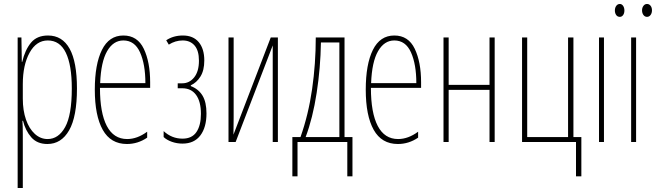

<svg xmlns="http://www.w3.org/2000/svg" viewBox="-20 -716 3307 968"><path d="M368 -270Q368 -128 328.5 -59Q289 10 219 10Q167 10 137.5 -24Q108 -58 96 -107H93Q95 -83 95 -37V232H69V-527H88L90 -404H92Q106 -464 136 -500.5Q166 -537 222 -537Q294 -537 331 -470.5Q368 -404 368 -270ZM95 -292V-219Q95 -159 111 -113Q127 -67 155.5 -41Q184 -15 220 -15Q275 -15 308.5 -75.5Q342 -136 342 -270Q342 -388 312 -450Q282 -512 221 -512Q163 -512 129 -450Q95 -388 95 -292Z M737 -301V-273H484Q484 -147 518.5 -81Q553 -15 621 -15Q672 -15 722 -52V-22Q675 10 620 10Q538 10 498 -61.5Q458 -133 458 -264Q458 -392 494 -464.5Q530 -537 602 -537Q673 -537 705 -470Q737 -403 737 -301ZM485 -297H713Q713 -392 686 -452Q659 -512 602 -512Q551 -512 520 -458Q489 -404 485 -297Z M1010 -411Q1010 -361 990.5 -330Q971 -299 942 -286V-282Q981 -267 1001 -234Q1021 -201 1021 -144Q1021 -74 990 -33Q959 8 900 8Q872 8 846.5 -1Q821 -10 805 -25V-55Q846 -17 900 -17Q948 -17 970.5 -50.5Q993 -84 993 -142Q993 -204 968.5 -237.5Q944 -271 899 -271H876V-296H899Q935 -296 959 -326Q983 -356 983 -410Q983 -461 961 -486.5Q939 -512 901 -512Q864 -512 831 -491L818 -513Q854 -537 902 -537Q954 -537 982 -503.5Q1010 -470 1010 -411Z M1158 -125Q1158 -63 1157 -37L1345 -527H1381V0H1355V-380V-452V-487L1168 0H1132V-527H1158Z M1717 -25H1757V173H1731V0H1480V173H1454V-25H1495Q1535 -138 1553.5 -266.5Q1572 -395 1572 -527H1717ZM1598 -502Q1596 -374 1576.5 -247.5Q1557 -121 1521 -25H1691V-502Z M2103 -301V-273H1850Q1850 -147 1884.5 -81Q1919 -15 1987 -15Q2038 -15 2088 -52V-22Q2041 10 1986 10Q1904 10 1864 -61.5Q1824 -133 1824 -264Q1824 -392 1860 -464.5Q1896 -537 1968 -537Q2039 -537 2071 -470Q2103 -403 2103 -301ZM1851 -297H2079Q2079 -392 2052 -452Q2025 -512 1968 -512Q1917 -512 1886 -458Q1855 -404 1851 -297Z M2242 -288H2448V-527H2474V0H2448V-263H2242V0H2216V-527H2242Z M2884 173V0H2612V-527H2638V-25H2844V-527H2871V-25H2911V173Z M3000 0V-527H3025V0Z M3162 0V-527H3187V0ZM3105 -696Q3115 -696 3121.5 -686.5Q3128 -677 3128 -663Q3128 -649 3121.5 -640Q3115 -631 3105 -631Q3093 -631 3086.5 -640.5Q3080 -650 3080 -663Q3080 -677 3087 -686.5Q3094 -696 3105 -696ZM3242 -696Q3253 -696 3260 -687Q3267 -678 3267 -664Q3267 -650 3260 -640.5Q3253 -631 3242 -631Q3231 -631 3224 -640.5Q3217 -650 3217 -664Q3217 -677 3224 -686.5Q3231 -696 3242 -696Z"/></svg>

Font: Noto Sans Display Thin Cond
Style: Regular
Weight: 250
Width: 3
Designer: Monotype Design team
Foundry: Monotype Imaging Inc.
Version: Version 1.000